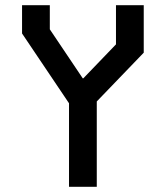

<svg xmlns="http://www.w3.org/2000/svg" viewBox="-20 -720 640 740"><path d="M427 -700H534V-517L353 -329V0H246V-322L65 -591V-700H172V-607L299 -418H301L427 -549Z"/></svg>

Font: Kode Mono SemiBold
Style: Regular
Weight: 600
Monospace: yes
Designer: Isa Ozler
Foundry: Kadena LLC
Version: Version 1.206;gftools[0.9.28]